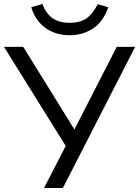

<svg xmlns="http://www.w3.org/2000/svg" viewBox="-22 -939 695 959"><path d="M198 0 316 -229 315 -196 -2 -705H94L353 -287H347L561 -705H653L292 0ZM325 -763Q280 -763 241.5 -779Q203 -795 175.5 -826Q148 -857 134 -903L190 -919Q209 -869 242 -847Q275 -825 324 -825Q376 -825 408 -846Q440 -867 466 -918L519 -903Q493 -829 441.5 -796Q390 -763 325 -763Z"/></svg>

Font: Nunito Sans 9pt
Style: Regular
Weight: 400
Version: Version 3.101;gftools[0.9.27]